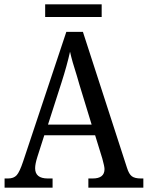

<svg xmlns="http://www.w3.org/2000/svg" viewBox="-20 -860 677 880"><path d="M1 -42H17Q43 -42 56.5 -57Q70 -72 86 -120L284 -714H360L562 -91Q571 -62 584.5 -52Q598 -42 626 -42H637V0H385V-42H405Q459 -42 459 -85Q459 -97 449 -133L416 -240H183L151 -140Q141 -108 141 -89Q141 -42 199 -42H221V0H1ZM400 -289 344 -472 333 -510Q310 -581 301 -623Q287 -560 262 -482L200 -289ZM187 -840H446V-782H187Z"/></svg>

Font: Noto Serif Narrow
Style: Regular
Weight: 400
Width: 4
Designer: Monotype Design Team
Foundry: Monotype Imaging Inc.
Version: Version 1.001